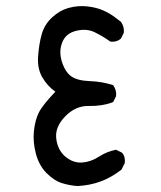

<svg xmlns="http://www.w3.org/2000/svg" viewBox="-20 -627 540 645"><path d="M240 -2Q213 -4 187.5 -12Q162 -20 136.5 -45.5Q111 -71 100.5 -111Q90 -151 94 -187.5Q98 -224 110.5 -249Q123 -274 166 -319Q139 -338 122 -367.5Q105 -397 108 -438Q111 -479 120 -511.5Q129 -544 154.5 -568Q180 -592 211 -600.5Q242 -609 273.5 -605.5Q305 -602 329 -591Q353 -580 374 -563L386 -554Q398 -538 396 -517L386 -497Q372 -485 351 -487Q326 -505 298.5 -518.5Q271 -532 236 -523.5Q201 -515 189 -484.5Q177 -454 188 -419.5Q199 -385 219.5 -370.5Q240 -356 281.5 -354.5Q323 -353 360 -341Q372 -325 370 -304L360 -284Q323 -270 278.5 -271Q234 -272 199 -236Q164 -200 169 -161Q174 -122 200 -100.5Q226 -79 255.5 -81Q285 -83 312 -100.5Q339 -118 370 -124L390 -114Q402 -100 399 -79L388 -57Q353 -30 317 -17Q281 -4 240 -2Z"/></svg>

Font: NaniFont Regular
Style: Regular
Weight: 400
Designer: Nanigashitei
Version: Version 1.036